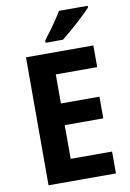

<svg xmlns="http://www.w3.org/2000/svg" viewBox="-100 -1088 715 1055"><g transform="rotate(-10 257.0 -560.0)"><path d="M466 -1017V-1027H306C280 -982 236 -923 203 -880V-867H300C349 -905 432 -980 466 -1017ZM459 -93V-215H228V-403H443V-524H228V-686H459V-807H83V-93Z"/></g></svg>

Font: Noto Sans Kannada UI SemiCondensed
Style: Bold
Weight: 700
Width: 4
Designer: Jelle Bosma - Monotype Design Team
Foundry: Monotype Imaging Inc.
Version: Version 2.005